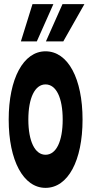

<svg xmlns="http://www.w3.org/2000/svg" viewBox="-20 -888 440 928"><path d="M200 20C309 20 379 -112 379 -310C379 -508 309 -640 200 -640C93 -640 22 -508 22 -310C22 -112 93 20 200 20ZM200 -140C149 -140 117 -205 117 -310C117 -415 149 -480 200 -480C252 -480 283 -415 283 -310C283 -205 252 -140 200 -140ZM158 -688 238 -868H137L81 -688ZM286 -688 388 -868H282L202 -688Z"/></svg>

Font: Yard Headline
Style: Regular
Weight: 400
Monospace: yes
Designer: Roman Shamin
Foundry: Evil Martians
Version: Version 1.000